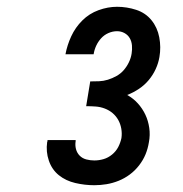

<svg xmlns="http://www.w3.org/2000/svg" viewBox="-20 -863 540 566"><path d="M258 -317Q230 -317 202 -323.5Q174 -330 153.5 -346.5Q133 -363 124 -389.5Q115 -416 119 -444Q120 -446 120 -447Q120 -448 120 -450H203Q203 -449 203 -448.5Q203 -448 203 -447Q201 -435 204 -423.5Q207 -412 215 -404Q223 -396 234.5 -393Q246 -390 258 -390Q272 -390 285.5 -394Q299 -398 310.5 -407.5Q322 -417 328.5 -429.5Q335 -442 338 -456Q340 -470 337.5 -484Q335 -498 328.5 -509.5Q322 -521 312 -529.5Q302 -538 289 -543Q276 -548 262 -549Q248 -550 234 -550L246 -623Q259 -623 272 -623.5Q285 -624 298 -628Q311 -632 323.5 -639Q336 -646 345 -656.5Q354 -667 360 -679.5Q366 -692 368 -705Q370 -717 369 -729Q368 -741 362.5 -750.5Q357 -760 347 -765.5Q337 -771 325 -771Q312 -771 299.5 -765.5Q287 -760 278 -750Q269 -740 263.5 -728Q258 -716 256 -703H173Q178 -730 190 -756Q202 -782 222.5 -802.5Q243 -823 270.5 -833Q298 -843 325 -843Q354 -843 381.5 -834Q409 -825 426.5 -803.5Q444 -782 449.5 -753Q455 -724 450 -695Q447 -677 439 -659.5Q431 -642 418.5 -627Q406 -612 389.5 -601Q373 -590 355 -583Q373 -573 386.5 -558Q400 -543 408.5 -525Q417 -507 420 -486Q423 -465 419 -444Q416 -425 409 -408Q402 -391 390 -375.5Q378 -360 362.5 -348.5Q347 -337 329.5 -330Q312 -323 294 -320Q276 -317 258 -317Z"/></svg>

Font: Iosevka Slab Semibold
Style: Italic
Weight: 600
Italic angle: -9°
Monospace: yes
Designer: Belleve Invis
Foundry: Belleve Invis
Version: Version 11.1.1; ttfautohint (v1.8.3)